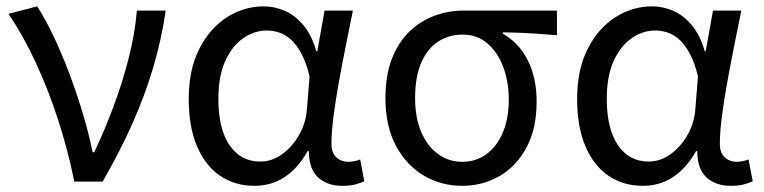

<svg xmlns="http://www.w3.org/2000/svg" viewBox="-20 -577 2427 610"><path d="M216.1 0Q195.9 -99.9 164.8 -195.8Q133.7 -291.6 93.8 -377.8Q54 -464 6.8 -533L98.3 -556.8Q126.4 -512.7 153 -455.8Q179.7 -398.9 203 -336.2Q226.3 -273.4 244.7 -211.1Q263.2 -148.8 274.3 -93.2H279.3Q312.4 -162.9 340.7 -238.9Q369.1 -314.8 388.9 -392.5Q408.7 -470.2 414.9 -543.4H506.5Q492.5 -448.5 466.1 -360.3Q439.7 -272.1 400.6 -184.2Q361.5 -96.2 306.1 0Z M788.5 13.4Q726.8 13.4 679.9 -18.1Q632.9 -49.7 606.3 -111.5Q579.6 -173.3 579.6 -262.3Q579.6 -355.7 613 -421.4Q646.3 -487.2 700.8 -522Q755.2 -556.8 817.6 -556.8Q852 -556.8 884.6 -542.7Q917.1 -528.7 943.6 -497.4Q970 -466 985 -414.2H988.1L1011.2 -543.4H1101.2Q1090.2 -489.9 1078.5 -431.1Q1066.7 -372.4 1056.4 -314.9Q1046.1 -257.4 1039.5 -206.8Q1033 -156.3 1033 -119.2Q1033 -91.6 1048.5 -77.3Q1064 -62.9 1086.7 -62.9Q1096 -62.9 1106.1 -65Q1116.2 -67.1 1124.3 -70.5L1137.4 -1.1Q1126.3 4.4 1109 8.9Q1091.8 13.4 1067.7 13.4Q1019.6 13.4 990.4 -13.5Q961.2 -40.4 961.3 -96.9H957.5Q894.8 13.4 788.5 13.4ZM807.1 -63.7Q843.3 -63.7 875.5 -86.5Q907.8 -109.3 930 -147.7Q952.1 -186.1 955.3 -232.1L963.5 -334.6Q952.5 -379.2 937 -407.7Q921.5 -436.2 903.3 -452.1Q885.1 -468.1 865.7 -474.1Q846.3 -480.1 827.5 -480.1Q788.2 -480.1 752.9 -455.7Q717.6 -431.4 695.7 -383.3Q673.8 -335.1 673.8 -263Q673.8 -168 709.2 -115.8Q744.7 -63.7 807.1 -63.7Z M1447.5 13.4Q1382.3 13.4 1326.9 -18.9Q1271.5 -51.2 1238 -113.6Q1204.6 -176.1 1204.6 -265.2Q1204.6 -337.4 1224.8 -389.7Q1245.1 -442.1 1280 -476Q1315 -509.8 1359.5 -526.6Q1404 -543.4 1452.5 -543.4H1749.4V-465.1Q1703.4 -468.9 1663.2 -471.3Q1623 -473.8 1577.8 -474.2V-469.8Q1627.9 -441.5 1656.4 -386.2Q1684.9 -330.9 1684.9 -253.9Q1684.9 -169.8 1653.5 -109.9Q1622.2 -50 1568.2 -18.3Q1514.2 13.4 1447.5 13.4ZM1448.3 -62.9Q1492 -62.9 1525.3 -87.1Q1558.6 -111.4 1577.5 -155.8Q1596.4 -200.2 1596.4 -261.3Q1596.4 -316.3 1579.2 -363.1Q1562 -409.8 1529.3 -438.5Q1496.6 -467.1 1449.5 -467.1Q1406.9 -467.1 1372.7 -445.3Q1338.4 -423.4 1318.6 -378.4Q1298.8 -333.4 1298.8 -265.2Q1298.8 -202.9 1318.3 -157.5Q1337.8 -112.2 1371.8 -87.5Q1405.7 -62.9 1448.3 -62.9Z M2022.5 13.4Q1960.8 13.4 1913.9 -18.1Q1866.9 -49.7 1840.3 -111.5Q1813.6 -173.3 1813.6 -262.3Q1813.6 -355.7 1847 -421.4Q1880.3 -487.2 1934.8 -522Q1989.2 -556.8 2051.6 -556.8Q2086 -556.8 2118.6 -542.7Q2151.1 -528.7 2177.6 -497.4Q2204 -466 2219 -414.2H2222.1L2245.2 -543.4H2335.2Q2324.2 -489.9 2312.5 -431.1Q2300.7 -372.4 2290.4 -314.9Q2280.1 -257.4 2273.5 -206.8Q2267 -156.3 2267 -119.2Q2267 -91.6 2282.5 -77.3Q2298 -62.9 2320.7 -62.9Q2330 -62.9 2340.1 -65Q2350.2 -67.1 2358.3 -70.5L2371.4 -1.1Q2360.3 4.4 2343 8.9Q2325.8 13.4 2301.7 13.4Q2253.6 13.4 2224.4 -13.5Q2195.2 -40.4 2195.3 -96.9H2191.5Q2128.8 13.4 2022.5 13.4ZM2041.1 -63.7Q2077.3 -63.7 2109.5 -86.5Q2141.8 -109.3 2164 -147.7Q2186.1 -186.1 2189.3 -232.1L2197.5 -334.6Q2186.5 -379.2 2171 -407.7Q2155.5 -436.2 2137.3 -452.1Q2119.1 -468.1 2099.7 -474.1Q2080.3 -480.1 2061.5 -480.1Q2022.2 -480.1 1986.9 -455.7Q1951.6 -431.4 1929.7 -383.3Q1907.8 -335.1 1907.8 -263Q1907.8 -168 1943.2 -115.8Q1978.7 -63.7 2041.1 -63.7Z"/></svg>

Font: Noto Sans TC
Style: Regular
Weight: 100
Designer: Ryoko NISHIZUKA 西塚涼子 (kana, bopomofo & ideographs); Paul D. Hunt (Latin, Greek & Cyrillic); Sandoll Communications 산돌커뮤니
Foundry: Adobe
Version: Version 2.004;hotconv 1.0.118;makeotfexe 2.5.65603